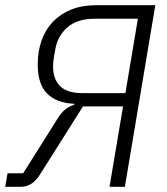

<svg xmlns="http://www.w3.org/2000/svg" viewBox="-22 -718 642 738"><path d="M7 -52H67L198 -260Q213 -285 229 -297.5Q245 -310 263 -315L264 -319Q195 -322 159 -358.5Q123 -395 123 -470Q123 -521 138 -563Q153 -605 182 -635Q211 -665 252.5 -681.5Q294 -698 347 -698H575L458 0H399L451 -309H297L136 -54Q118 -24 99 -12Q80 0 58 0H-2ZM460 -360 508 -646H342Q274 -646 236 -612Q198 -578 190 -525L185 -497Q182 -479 182 -462Q182 -414 209 -387Q236 -360 295 -360Z"/></svg>

Font: IBM Plex Mono Light
Style: Italic
Weight: 300
Italic angle: -9°
Monospace: yes
Designer: Mike Abbink, Paul van der Laan, Pieter van Rosmalen
Foundry: Bold Monday
Version: Version 2.3